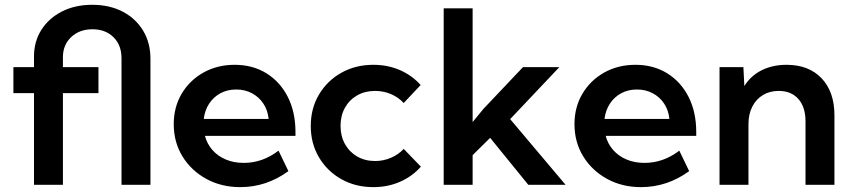

<svg xmlns="http://www.w3.org/2000/svg" viewBox="-20 -767 3539 797"><path d="M604.5 0H484.4V-525.4Q484.4 -579.6 451.2 -612.5Q418 -645.5 363.8 -645.5Q309.6 -645.5 275.4 -613Q241.2 -580.6 241.2 -529.8V-488.3H388.7V-380.4H241.2V0H121.1V-380.4H35.6V-488.3H121.1V-532.2Q121.1 -595.2 152.1 -643.6Q183.1 -691.9 237.5 -719.5Q292 -747.1 362.8 -747.1Q434.6 -747.1 489 -718.8Q543.5 -690.4 574 -639.9Q604.5 -589.4 604.5 -522.9Z M1177.2 -56.6Q1085.9 9.8 977.5 9.8Q898.9 9.8 836.4 -24.4Q773.9 -58.6 737.5 -117.7Q701.2 -176.8 701.2 -251.5Q701.2 -322.3 734.1 -377.9Q767.1 -433.6 824.5 -465.8Q881.8 -498 954.1 -498Q1029.3 -498 1086.2 -462.6Q1143.1 -427.2 1174.8 -364.5Q1206.5 -301.8 1206.5 -218.8V-203.1H830.6Q839.4 -169.9 861.6 -144.5Q883.8 -119.1 917 -105Q950.2 -90.8 991.7 -90.8Q1069.8 -90.8 1136.2 -141.6ZM825.7 -273.4H1095.2Q1091.3 -310.1 1073 -337.4Q1054.7 -364.7 1025.6 -380.1Q996.6 -395.5 960.4 -395.5Q923.8 -395.5 895 -379.9Q866.2 -364.3 848.1 -336.7Q830.1 -309.1 825.7 -273.4Z M1727.1 -75.2Q1691.4 -34.7 1640.6 -12.5Q1589.8 9.8 1529.8 9.8Q1455.6 9.8 1396.7 -23.4Q1337.9 -56.6 1304 -114Q1270 -171.4 1270 -244.1Q1270 -316.9 1304 -374.3Q1337.9 -431.6 1396.7 -464.8Q1455.6 -498 1529.8 -498Q1589.4 -498 1639.9 -476.1Q1690.4 -454.1 1726.1 -414.1L1655.8 -339.4Q1633.8 -363.3 1602.8 -376.5Q1571.8 -389.6 1537.1 -389.6Q1495.1 -389.6 1462.6 -371.1Q1430.2 -352.5 1411.9 -319.8Q1393.6 -287.1 1393.6 -244.6Q1393.6 -202.1 1411.9 -169.2Q1430.2 -136.2 1462.6 -117.4Q1495.1 -98.6 1537.1 -98.6Q1571.8 -98.6 1603 -112.1Q1634.3 -125.5 1655.8 -148.9Z M1941.9 0H1821.8V-732.4H1941.9V-260.3L1986.3 -314.5L2150.9 -488.3H2301.8L2097.7 -272.5L2327.6 0H2172.9L2014.6 -194.8L1941.9 -123Z M2840.8 -56.6Q2749.5 9.8 2641.1 9.8Q2562.5 9.8 2500 -24.4Q2437.5 -58.6 2401.1 -117.7Q2364.7 -176.8 2364.7 -251.5Q2364.7 -322.3 2397.7 -377.9Q2430.7 -433.6 2488 -465.8Q2545.4 -498 2617.7 -498Q2692.9 -498 2749.8 -462.6Q2806.6 -427.2 2838.4 -364.5Q2870.1 -301.8 2870.1 -218.8V-203.1H2494.1Q2502.9 -169.9 2525.1 -144.5Q2547.4 -119.1 2580.6 -105Q2613.8 -90.8 2655.3 -90.8Q2733.4 -90.8 2799.8 -141.6ZM2489.3 -273.4H2758.8Q2754.9 -310.1 2736.6 -337.4Q2718.3 -364.7 2689.2 -380.1Q2660.2 -395.5 2624 -395.5Q2587.4 -395.5 2558.6 -379.9Q2529.8 -364.3 2511.7 -336.7Q2493.7 -309.1 2489.3 -273.4Z M3443.8 0H3323.7V-263.2Q3323.7 -322.3 3294.2 -356Q3264.6 -389.6 3212.4 -389.6Q3175.8 -389.6 3147.5 -372.8Q3119.1 -356 3103 -324.7Q3086.9 -293.5 3086.9 -252V0H2966.8V-488.3H3065.9L3069.8 -409.7Q3096.2 -452.6 3141.6 -475.3Q3187 -498 3245.1 -498Q3337.4 -498 3390.6 -441.9Q3443.8 -385.7 3443.8 -288.1Z"/></svg>

Font: Kumbh Sans SemiBold
Style: Regular
Weight: 600
Version: Version 1.005